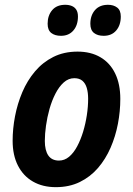

<svg xmlns="http://www.w3.org/2000/svg" viewBox="-20 -771 555 801"><path d="M212.9 9.8Q158.2 9.8 117.7 -13.4Q77.1 -36.6 54.9 -80.1Q32.7 -123.5 32.7 -183.6Q32.7 -233.9 42.7 -286.1Q52.7 -338.4 73.2 -386.7Q93.8 -435.1 126 -473.1Q158.2 -511.2 202.4 -533.4Q246.6 -555.7 303.7 -555.7Q358.9 -555.7 398.9 -532.2Q439 -508.8 460.4 -464.6Q481.9 -420.4 481.9 -358.4Q481.9 -306.6 471.9 -254.4Q461.9 -202.1 441.2 -154.5Q420.4 -106.9 388.7 -70.1Q356.9 -33.2 313 -11.7Q269 9.8 212.9 9.8ZM226.1 -101.1Q249 -101.1 268.1 -116.9Q287.1 -132.8 301.8 -160.2Q316.4 -187.5 326.7 -221.2Q336.9 -254.9 342.3 -290.5Q347.7 -326.2 347.7 -358.9Q347.7 -384.8 342 -404.1Q336.4 -423.3 323.7 -434.1Q311 -444.8 290 -444.8Q265.6 -444.8 245.8 -427Q226.1 -409.2 211.2 -380.1Q196.3 -351.1 186.5 -316.4Q176.8 -281.7 171.9 -246.8Q167 -211.9 167 -183.1Q167 -143.6 181.6 -122.3Q196.3 -101.1 226.1 -101.1ZM412.6 -621.6Q387.2 -621.6 372.1 -633.5Q356.9 -645.5 356.9 -671.9Q356.9 -706.5 376.2 -728.8Q395.5 -751 430.7 -751Q453.6 -751 468.8 -739.5Q483.9 -728 483.9 -702.1Q483.9 -666 464.8 -643.8Q445.8 -621.6 412.6 -621.6ZM234.4 -621.6Q209 -621.6 193.8 -633.5Q178.7 -645.5 178.7 -671.9Q178.7 -706.5 197.8 -728.8Q216.8 -751 252 -751Q267.6 -751 279.5 -746.1Q291.5 -741.2 298.3 -730.5Q305.2 -719.7 305.2 -702.1Q305.2 -666 286.1 -643.8Q267.1 -621.6 234.4 -621.6Z"/></svg>

Font: Open Sans SemiCondensed
Style: Bold Italic
Weight: 700
Width: 4
Italic angle: -12°
Designer: Monotype Design Team
Foundry: Monotype Imaging Inc.
Version: Version 3.003